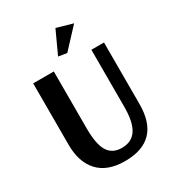

<svg xmlns="http://www.w3.org/2000/svg" viewBox="-205 -987 1024 1120"><g transform="rotate(-30 307.0 -427.0)"><path d="M329 -704 272 -713 342 -865 450 -834ZM307 11Q189 11 128.5 -54Q68 -119 68 -236V-650H207V-267Q207 -159 236.5 -112Q266 -65 329 -65Q396 -65 428 -114Q460 -163 460 -267V-650H545V-236Q545 11 307 11Z"/></g></svg>

Font: Arsenal
Style: Bold
Weight: 700
Designer: Andrij Shevchenko
Foundry: Stairsfor
Version: Version 2.001;PS 002.001;hotconv 1.0.88;makeotf.lib2.5.64775